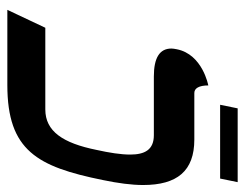

<svg xmlns="http://www.w3.org/2000/svg" viewBox="-94 -590 683 536"><g transform="rotate(90 248.0 -321.5)"><path d="M398 -249C379 -155 346 -106 285 -106H57L7 0H217C400 0 445 -84 482 -266C491 -309 496 -347 496 -379C496 -474 457 -522 369 -522H239C226 -522 218 -535 218 -561C218 -561 131 -545 117 -473C116 -468 115 -462 115 -458C115 -425 141 -409 193 -409H357C398 -409 411 -383 411 -343C411 -317 406 -285 398 -249ZM272 -594H478L488 -643H282Z"/></g></svg>

Font: Libertinus Serif
Style: Bold Italic
Weight: 700
Italic angle: -12°
Designer: Philipp H. Poll, Khaled Hosny
Foundry: Caleb Maclennan
Version: Version 7.050;RELEASE